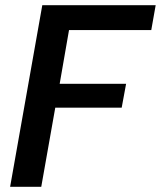

<svg xmlns="http://www.w3.org/2000/svg" viewBox="-20 -720 620 740"><path d="M19 0 143 -700H580L563 -604H246L210 -397H466L449 -305H193L139 0Z"/></svg>

Font: DM Sans 28pt SemiBold
Style: Italic
Weight: 600
Italic angle: -10°
Version: Version 4.004;gftools[0.9.30]